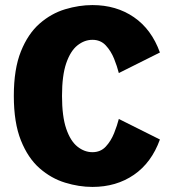

<svg xmlns="http://www.w3.org/2000/svg" viewBox="-20 -726 690 757"><path d="M344.5 11Q291.5 11 236.8 -5.8Q182 -22.5 136.2 -62.5Q90.5 -102.5 62.5 -172.2Q34.5 -242 34.5 -348Q34.5 -454 62.5 -523.5Q90.5 -593 136.2 -633Q182 -673 236.8 -689.5Q291.5 -706 344.5 -706Q438.5 -706 508 -658.2Q577.5 -610.5 610.5 -519L448.5 -438Q442 -464 429.8 -494.5Q417.5 -525 397 -547Q376.5 -569 344.5 -569Q313 -569 285.5 -547.2Q258 -525.5 241.2 -477Q224.5 -428.5 224.5 -348Q224.5 -267 241.2 -218.2Q258 -169.5 285.5 -147.8Q313 -126 344.5 -126Q376.5 -126 397 -148Q417.5 -170 429.8 -200.8Q442 -231.5 448.5 -257L610.5 -176Q577.5 -84.5 508 -36.8Q438.5 11 344.5 11Z"/></svg>

Font: Trispace ExtraBold
Style: Regular
Weight: 800
Designer: Tyler Finck
Foundry: Etcetera Type Company
Version: Version 1.210; ttfautohint (v1.8.3)